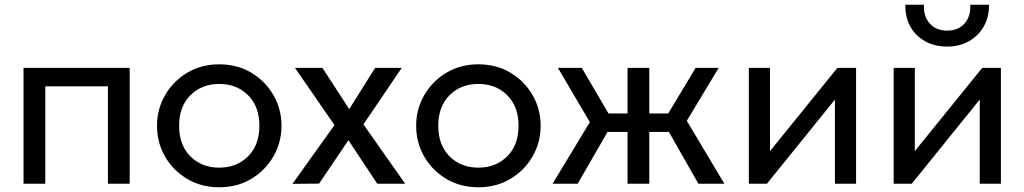

<svg xmlns="http://www.w3.org/2000/svg" viewBox="-20 -777 4332 812"><path d="M79.5 0V-490H528.5V0H436.5V-412H171.5V0Z M907 15Q831 15 771.5 -20.5Q712 -56 678 -115Q644 -174 644 -245Q644 -315 678 -374.2Q712 -433.5 771.5 -469.2Q831 -505 907 -505Q983.5 -505 1042.8 -469.5Q1102 -434 1136.2 -375Q1170.5 -316 1170.5 -245Q1170.5 -175 1136.5 -115.8Q1102.5 -56.5 1043 -20.8Q983.5 15 907 15ZM907 -68Q981 -68 1029 -115.8Q1077 -163.5 1077 -245Q1077 -326.5 1029.2 -374.2Q981.5 -422 907 -422Q833 -422 785.2 -374.2Q737.5 -326.5 737.5 -245Q737.5 -163.5 785.2 -115.8Q833 -68 907 -68Z M1217 0.5 1394.5 -248 1227.5 -490H1343.5L1457 -315.5L1566.5 -490H1679L1517 -251L1693.5 0H1575.5L1453.5 -184L1329.5 -0.5Z M2003 15Q1927 15 1867.5 -20.5Q1808 -56 1774 -115Q1740 -174 1740 -245Q1740 -315 1774 -374.2Q1808 -433.5 1867.5 -469.2Q1927 -505 2003 -505Q2079.5 -505 2138.8 -469.5Q2198 -434 2232.2 -375Q2266.5 -316 2266.5 -245Q2266.5 -175 2232.5 -115.8Q2198.5 -56.5 2139 -20.8Q2079.5 15 2003 15ZM2003 -68Q2077 -68 2125 -115.8Q2173 -163.5 2173 -245Q2173 -326.5 2125.2 -374.2Q2077.5 -422 2003 -422Q1929 -422 1881.2 -374.2Q1833.5 -326.5 1833.5 -245Q1833.5 -163.5 1881.2 -115.8Q1929 -68 2003 -68Z M2317 0 2474.5 -260.5 2339.5 -490H2440.5L2553.5 -297H2634V-490H2726V-297H2806L2922 -490H3019.5L2884.5 -266L3043.5 0H2933.5L2809 -219H2726V0H2634V-219H2549.5L2423 0Z M3147 0V-490H3236.5V-138L3521.5 -490H3600.5V0H3511V-356L3223.5 0Z M3759.5 0V-490H3849V-138L4134 -490H4213V0H4123.5V-356L3836 0ZM3986 -580Q3932.5 -580 3892 -602.8Q3851.5 -625.5 3829.5 -665.5Q3807.5 -705.5 3809 -757H3887.5Q3885 -707.5 3912.2 -677.5Q3939.5 -647.5 3986 -647.5Q4032.5 -647.5 4059.2 -677.5Q4086 -707.5 4083.5 -757H4162.5Q4163.5 -706 4141 -666Q4118.5 -626 4078.2 -603Q4038 -580 3986 -580Z"/></svg>

Font: Geologica Light
Style: Regular
Weight: 300
Designer: Sindre Bremnes, Frode Helland
Foundry: Monokrom Skriftforlag AS
Version: Version 1.010; ttfautohint (v1.8.4.7-5d5b);gftools[0.9.28]